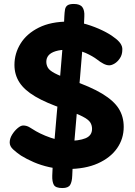

<svg xmlns="http://www.w3.org/2000/svg" viewBox="-20 -882 683 970"><path d="M555 -694Q600 -663 598 -631Q598 -606 586 -588Q574 -570 559 -561Q544 -552 532 -552Q518 -552 502 -560.5Q486 -569 471 -581Q449 -598 412.5 -614.5Q376 -631 324 -631Q286 -631 261.5 -623.5Q237 -616 225.5 -602.5Q214 -589 214 -570Q214 -554 222 -540Q230 -526 256.5 -512Q283 -498 336 -479Q438 -444 496.5 -408.5Q555 -373 580 -333Q605 -293 605 -241Q605 -181 571.5 -133Q538 -85 474.5 -56.5Q411 -28 319 -28Q272 -28 229.5 -37.5Q187 -47 151 -62.5Q115 -78 86 -96Q64 -111 46.5 -127Q29 -143 29 -162Q29 -182 41 -201.5Q53 -221 69 -234.5Q85 -248 97 -248Q115 -248 130 -238.5Q145 -229 162 -219Q181 -208 208.5 -196.5Q236 -185 265 -177.5Q294 -170 318 -170Q379 -170 412 -183.5Q445 -197 445 -231Q445 -249 436 -263.5Q427 -278 397 -293.5Q367 -309 304 -331Q213 -362 158 -394.5Q103 -427 78 -466Q53 -505 53 -554Q53 -612 84 -662Q115 -712 176 -742.5Q237 -773 327 -773Q372 -773 416.5 -759.5Q461 -746 498 -728Q535 -710 555 -694ZM305 -798Q306 -820 308.5 -834Q311 -848 321 -855Q331 -862 353 -862Q384 -862 396 -846Q408 -830 406 -798Q404 -736 398 -655.5Q392 -575 384 -487Q376 -399 368 -310.5Q360 -222 353.5 -141Q347 -60 345 5Q344 36 334.5 52Q325 68 295 68Q261 68 252 52Q243 36 244 5Q246 -60 252.5 -141Q259 -222 267 -310.5Q275 -399 283 -487Q291 -575 297 -655.5Q303 -736 305 -798Z"/></svg>

Font: Playpen Sans Arabic
Style: Bold
Weight: 700
Version: Version 2.000